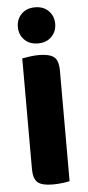

<svg xmlns="http://www.w3.org/2000/svg" viewBox="-58 -880 422 922"><g transform="rotate(-5 152.5 -419.5)"><path d="M159 8Q106 8 85.5 -10Q65 -28 65 -75V-608Q77 -610 100 -613.5Q123 -617 146 -617Q196 -617 218 -600Q240 -583 240 -534V-1Q229 2 206 5Q183 8 159 8ZM237 -760Q237 -723 212.5 -698Q188 -673 147 -673Q106 -673 81.5 -698Q57 -723 57 -760Q57 -797 81.5 -822Q106 -847 147 -847Q188 -847 212.5 -822Q237 -797 237 -760Z"/></g></svg>

Font: Baloo 2 ExtraBold
Style: Regular
Weight: 800
Designer: Sarang Kulkarni and Ek Type
Foundry: Ek Type
Version: Version 1.640;hotconv 1.0.111;makeotfexe 2.5.65597; ttfautoh